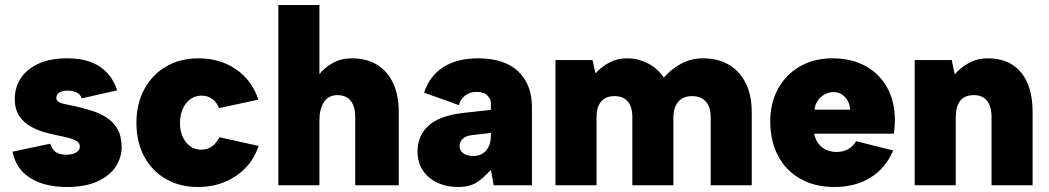

<svg xmlns="http://www.w3.org/2000/svg" viewBox="-20 -740 4189 767"><path d="M181 -166Q185 -151 193 -141.5Q201 -132 214 -127Q227 -122 244 -122Q270 -122 284.5 -131Q299 -140 299 -154Q299 -168 287.5 -175.5Q276 -183 258 -188Q240 -193 220 -197Q195 -202 164 -210Q133 -218 104.5 -233.5Q76 -249 57.5 -276Q39 -303 39 -345Q39 -391 63 -427.5Q87 -464 133.5 -485.5Q180 -507 248 -507Q331 -507 380 -473Q429 -439 448 -379L306 -347Q303 -359 294.5 -365.5Q286 -372 274 -375Q262 -378 250 -378Q227 -378 216 -369.5Q205 -361 205 -350Q205 -341 211 -335.5Q217 -330 227.5 -327Q238 -324 252.5 -321.5Q267 -319 283 -315Q313 -308 344.5 -298.5Q376 -289 403.5 -272Q431 -255 448 -227Q465 -199 466 -154Q466 -109 441 -72.5Q416 -36 367.5 -14.5Q319 7 247 7Q159 7 101.5 -28.5Q44 -64 30 -134Z M775 7Q701 8 644.5 -24Q588 -56 556.5 -114Q525 -172 525 -249Q525 -325 556.5 -383.5Q588 -442 644 -474.5Q700 -507 773 -507Q859 -507 923 -463Q987 -419 1012 -342L855 -308Q846 -332 827.5 -345Q809 -358 785 -358Q760 -358 740.5 -344Q721 -330 710 -305Q699 -280 699 -249Q699 -202 723 -172Q747 -142 784 -142Q808 -142 826.5 -155Q845 -168 856 -192L1013 -157Q989 -83 924.5 -38.5Q860 6 775 7Z M1092 -720H1256V-444Q1278 -471 1310.5 -489Q1343 -507 1386 -507Q1444 -507 1486 -481.5Q1528 -456 1550.5 -408Q1573 -360 1573 -292V0H1399V-272Q1399 -315 1381 -337.5Q1363 -360 1328 -360Q1292 -360 1274 -332Q1256 -304 1256 -260V0H1092Z M1952 0 1941 -62Q1914 -31 1885.5 -12Q1857 7 1809 7Q1765 7 1728.5 -9.5Q1692 -26 1670 -58Q1648 -90 1648 -136Q1648 -198 1692 -238Q1736 -278 1831 -289L1941 -301V-330Q1941 -344 1927 -358.5Q1913 -373 1884 -373Q1858 -373 1839 -359Q1820 -345 1813 -320L1674 -370Q1697 -438 1752 -472.5Q1807 -507 1890 -507Q1995 -507 2050 -455Q2105 -403 2105 -312V0ZM1941 -209 1863 -200Q1840 -197 1828 -185Q1816 -173 1816 -156Q1816 -139 1830.5 -128Q1845 -117 1871 -117Q1892 -117 1907.5 -126.5Q1923 -136 1932 -154Q1941 -172 1941 -199Z M2199 -500H2347L2359 -447Q2382 -473 2414 -490Q2446 -507 2485 -507Q2529 -507 2568 -487Q2607 -467 2632 -430Q2660 -463 2700 -485Q2740 -507 2789 -507Q2848 -507 2891.5 -481.5Q2935 -456 2959 -408Q2983 -360 2983 -292V0H2819V-272Q2819 -313 2799.5 -334.5Q2780 -356 2745 -356Q2709 -356 2689.5 -333.5Q2670 -311 2670 -268V0H2506V-272Q2506 -313 2488 -334.5Q2470 -356 2435 -356Q2399 -356 2381 -334Q2363 -312 2363 -271V0H2199Z M3313 7Q3235 7 3177.5 -25.5Q3120 -58 3088.5 -117Q3057 -176 3057 -255Q3057 -329 3088.5 -386Q3120 -443 3176 -475Q3232 -507 3305 -507Q3381 -507 3437 -476.5Q3493 -446 3524 -390Q3555 -334 3555 -259Q3555 -248 3554 -235Q3553 -222 3551 -206H3232Q3237 -183 3249.5 -166.5Q3262 -150 3280.5 -141.5Q3299 -133 3322 -133Q3348 -133 3368 -144Q3388 -155 3400 -176L3548 -139Q3518 -68 3457.5 -30.5Q3397 7 3313 7ZM3376 -302Q3375 -323 3365.5 -339Q3356 -355 3341 -364Q3326 -373 3307 -372Q3288 -371 3272.5 -362Q3257 -353 3246.5 -337.5Q3236 -322 3234 -302Z M3634 -500H3782L3794 -443Q3818 -471 3851.5 -489Q3885 -507 3925 -507Q3984 -507 4024 -481.5Q4064 -456 4084.5 -408Q4105 -360 4105 -292V0H3941V-272Q3941 -315 3923 -337.5Q3905 -360 3870 -360Q3834 -360 3816 -337.5Q3798 -315 3798 -271V0H3634Z"/></svg>

Font: Albert Sans Black
Style: Regular
Weight: 900
Designer: Andreas Rasmussen
Foundry: a.Foundry
Version: Version 1.025